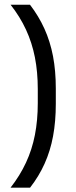

<svg xmlns="http://www.w3.org/2000/svg" viewBox="-20 -696 332 836"><path d="M144.5 -308Q144.5 -382.5 132 -446.2Q119.5 -510 93.2 -566.8Q67 -623.5 26 -675.5H110.5Q148.5 -626 173.5 -570.8Q198.5 -515.5 210.8 -451.5Q223 -387.5 223 -310V-244.5Q223 -167 211 -102.8Q199 -38.5 174.2 16.5Q149.5 71.5 111 121H26Q67 68.5 93.2 12Q119.5 -44.5 132 -108.5Q144.5 -172.5 144.5 -247Z"/></svg>

Font: Anek Odia
Style: Regular
Weight: 400
Designer: Yesha Goshar & Mahesh Sahu (Odia), Yesha Goshar (Latin)
Foundry: Ek Type
Version: Version 1.003